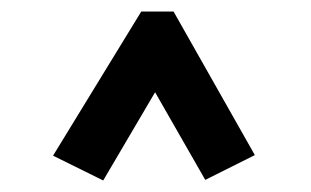

<svg xmlns="http://www.w3.org/2000/svg" viewBox="-20 -644 540 333"><path d="M159 -331 72 -374 225 -624H281L422 -375L336 -332L249 -484Z"/></svg>

Font: Inconsolata
Style: Bold
Weight: 700
Monospace: yes
Designer: Raph Levien, Cyreal, Brenton Simpson
Foundry: Raph Levien, Cyreal, Google
Version: Version 3.100; ttfautohint (v1.8.4.7-5d5b)